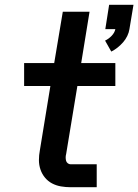

<svg xmlns="http://www.w3.org/2000/svg" viewBox="-20 -784 579 804"><path d="M446 -568 420 -614Q435 -621 447.5 -634Q460 -647 463 -662H421L437 -764H539L522 -662Q520 -648 513 -633.5Q506 -619 495.5 -607Q485 -595 472.5 -585Q460 -575 446 -568ZM276 0Q255 0 235 -3.5Q215 -7 198 -16Q181 -25 168.5 -40Q156 -55 149.5 -74Q143 -93 143 -113.5Q143 -134 147 -155L191 -424H81V-520H207L243 -735H355L320 -520H463V-424H304L257 -139Q255 -132 255 -125Q255 -118 256.5 -111.5Q258 -105 263.5 -100.5Q269 -96 276 -96H385V0Z"/></svg>

Font: Iosevka SS04 Oblique
Style: Bold
Weight: 700
Italic angle: -9°
Monospace: yes
Designer: Belleve Invis
Foundry: Belleve Invis
Version: Version 19.0.0; ttfautohint (v1.8.4)